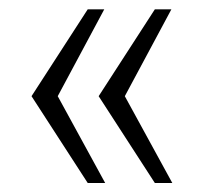

<svg xmlns="http://www.w3.org/2000/svg" viewBox="-20 -454 469 419"><path d="M354 -433.6H317.9L195.3 -244.1L317.9 -54.7H356L252.4 -244.1ZM207.5 -433.6H171.4L48.8 -244.1L171.4 -54.7H209.5L106 -244.1Z"/></svg>

Font: SaysetthaMai Thin
Style: Regular
Weight: 100
Designer: John M. Durdin
Foundry: Lao Script for Windows
Version: Version 1.101